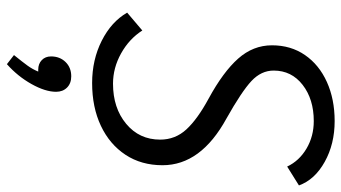

<svg xmlns="http://www.w3.org/2000/svg" viewBox="-242 -509 1013 570"><g transform="rotate(90 265.0 -223.5)"><path d="M17 -94 70 -139Q95 -100 138 -76Q181 -52 228 -52Q300 -52 347 -91Q394 -130 394 -192Q394 -237 363.5 -270Q333 -303 272 -336Q193 -379 153.5 -423.5Q114 -468 114 -524Q114 -580 143 -622Q172 -664 223 -687Q274 -710 339 -710Q407 -710 460 -680.5Q513 -651 530 -604L474 -569Q457 -605 420.5 -626.5Q384 -648 339 -648Q274 -648 231.5 -615Q189 -582 189 -529Q189 -492 220 -463Q251 -434 331 -389Q470 -313 470 -199Q470 -136 439 -89Q408 -42 353 -16Q298 10 226 10Q157 10 100.5 -18.5Q44 -47 17 -94ZM252 117Q252 149 229 190Q206 231 170 263L143 242Q164 216 174.5 201.5Q185 187 192 170H186Q169 170 158 159.5Q147 149 147 132Q147 106 163.5 89Q180 72 206 72Q227 72 239.5 84.5Q252 97 252 117Z"/></g></svg>

Font: Sarabun Light
Style: Italic
Weight: 300
Italic angle: -10°
Designer: Suppakit Chalermlarp | Katatrad Co.,Ltd.
Foundry: Cadson Demak Co.,Ltd.
Version: Version 1.000; ttfautohint (v1.6)